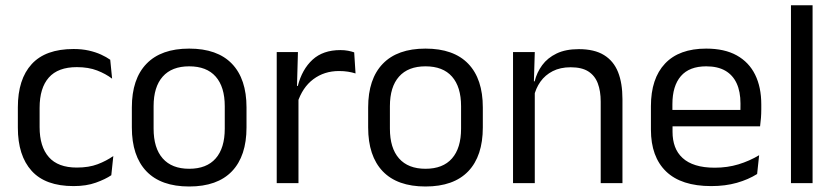

<svg xmlns="http://www.w3.org/2000/svg" viewBox="-20 -682 3114 715"><path d="M254 11Q149 11 97.8 -45.8Q46.5 -102.5 46.5 -206.5V-282.5Q46.5 -387 98 -443.2Q149.5 -499.5 254 -499.5Q285 -499.5 310.5 -493.8Q336 -488 356.2 -478.8Q376.5 -469.5 390.5 -459.5L397.5 -389Q374 -407 341.8 -419.5Q309.5 -432 266 -432Q196 -432 161.8 -393.2Q127.5 -354.5 127.5 -280.5V-208.5Q127.5 -136 161.8 -97Q196 -58 266 -58Q311 -58 343.8 -70.5Q376.5 -83 402 -101L394.5 -29.5Q372.5 -14.5 337 -1.8Q301.5 11 254 11Z M684.5 12.5Q579.5 12.5 525.2 -44.2Q471 -101 471 -207.5V-282Q471 -388 525.5 -444.5Q580 -501 684.5 -501Q789.5 -501 843.8 -444.5Q898 -388 898 -282V-207.5Q898 -101 843.8 -44.2Q789.5 12.5 684.5 12.5ZM684.5 -53.5Q749.5 -53.5 783.2 -92Q817 -130.5 817 -203V-286.5Q817 -358.5 783.2 -396.8Q749.5 -435 684.5 -435Q620 -435 586 -396.8Q552 -358.5 552 -286.5V-203Q552 -130.5 586 -92Q620 -53.5 684.5 -53.5Z M1087.5 -298.5 1069 -361 1089 -362Q1105 -424 1144 -459.8Q1183 -495.5 1247.5 -495.5Q1263.5 -495.5 1276.2 -493Q1289 -490.5 1299 -487L1304 -408.5Q1291.5 -412.5 1276.2 -415Q1261 -417.5 1242.5 -417.5Q1187.5 -417.5 1146.8 -387Q1106 -356.5 1087.5 -298.5ZM1091.5 0H1010.5V-488H1089.5L1085.5 -344L1091.5 -338Z M1564.5 12.5Q1459.5 12.5 1405.2 -44.2Q1351 -101 1351 -207.5V-282Q1351 -388 1405.5 -444.5Q1460 -501 1564.5 -501Q1669.5 -501 1723.8 -444.5Q1778 -388 1778 -282V-207.5Q1778 -101 1723.8 -44.2Q1669.5 12.5 1564.5 12.5ZM1564.5 -53.5Q1629.5 -53.5 1663.2 -92Q1697 -130.5 1697 -203V-286.5Q1697 -358.5 1663.2 -396.8Q1629.5 -435 1564.5 -435Q1500 -435 1466 -396.8Q1432 -358.5 1432 -286.5V-203Q1432 -130.5 1466 -92Q1500 -53.5 1564.5 -53.5Z M2298 0H2217V-303.5Q2217 -343 2206.2 -371.5Q2195.5 -400 2171.2 -415.8Q2147 -431.5 2105 -431.5Q2066.5 -431.5 2038.2 -417Q2010 -402.5 1992.5 -377.8Q1975 -353 1968 -321.5L1953.5 -379H1971Q1979 -412 1999 -439.2Q2019 -466.5 2052.8 -482.8Q2086.5 -499 2135.5 -499Q2193.5 -499 2229.2 -477Q2265 -455 2281.5 -413.8Q2298 -372.5 2298 -312.5ZM1971.5 0H1890.5V-488H1971.5L1968 -371L1971.5 -366.5Z M2628.5 11Q2517 11 2460.5 -43.5Q2404 -98 2404 -199.5V-286.5Q2404 -389.5 2456.5 -445.2Q2509 -501 2610 -501Q2678 -501 2723.5 -475.8Q2769 -450.5 2792 -404Q2815 -357.5 2815 -293V-275Q2815 -259 2813.8 -243Q2812.5 -227 2810.5 -211.5H2736Q2737 -235.5 2737.2 -257Q2737.5 -278.5 2737.5 -296.5Q2737.5 -341 2723.2 -371.8Q2709 -402.5 2680.8 -418.8Q2652.5 -435 2610 -435Q2547 -435 2515.5 -398.5Q2484 -362 2484 -294V-247.5L2484.5 -237.5V-191Q2484.5 -160.5 2493.5 -136Q2502.5 -111.5 2521.8 -93.8Q2541 -76 2570.8 -66.8Q2600.5 -57.5 2641.5 -57.5Q2689 -57.5 2730 -70Q2771 -82.5 2807 -104L2799.5 -34Q2767 -13.5 2724 -1.2Q2681 11 2628.5 11ZM2793.5 -211.5H2446.5V-272.5H2793.5Z M3006 0H2925.5V-662.5H3006Z"/></svg>

Font: Anek Devanagari
Style: Regular
Weight: 400
Designer: Kailash Malviya (Devanagari) & Yesha Goshar (Latin)
Foundry: Ek Type
Version: Version 1.003